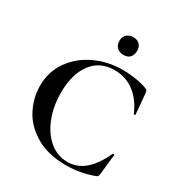

<svg xmlns="http://www.w3.org/2000/svg" viewBox="-194 -970 1056 1120"><g transform="rotate(30 334.5 -410.0)"><path d="M588 -609Q597 -606 599.5 -601.5Q602 -597 604 -586L616 -447Q616 -444 611 -443Q606 -442 605 -446Q571 -525 514 -568Q457 -611 382 -611Q283 -611 229 -538Q175 -465 175 -342Q175 -250 204.5 -174Q234 -98 287.5 -53.5Q341 -9 409 -9Q473 -9 523.5 -51.5Q574 -94 614 -181Q615 -185 620.5 -184Q626 -183 626 -180L611 -44Q609 -32 606.5 -28.5Q604 -25 595 -21Q506 12 412 12Q290 12 208 -36.5Q126 -85 87.5 -159.5Q49 -234 49 -315Q49 -410 100.5 -483Q152 -556 237.5 -596Q323 -636 421 -636Q465 -636 513 -628.5Q561 -621 588 -609ZM319 -774Q319 -800 335.5 -816Q352 -832 380 -832Q407 -832 422.5 -816.5Q438 -801 438 -774Q438 -745 423 -729Q408 -713 380 -713Q352 -713 335.5 -729.5Q319 -746 319 -774Z"/></g></svg>

Font: Cormorant Unicase
Style: Bold
Weight: 700
Designer: Christian Thalmann (Catharsis Fonts)
Foundry: Catharsis Fonts
Version: Version 4.000